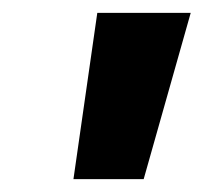

<svg xmlns="http://www.w3.org/2000/svg" viewBox="-20 -734 316 298"><path d="M94 -456H203L276 -714H131Z"/></svg>

Font: Noto Sans Display SemiCondensed Extra
Style: Italic
Weight: 800
Width: 4
Italic angle: -12°
Designer: Monotype Design Team
Foundry: Monotype Imaging Inc.
Version: Version 1.900